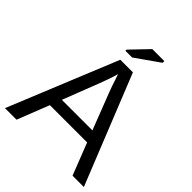

<svg xmlns="http://www.w3.org/2000/svg" viewBox="-237 -1004 1141 1141"><g transform="rotate(45 333.5 -433.5)"><path d="M665 0H569.8L491.2 -201.2H178.2L99.1 0H2L283.2 -688H389.2ZM348.1 -577.1 334 -618.2 330.1 -604Q318.4 -563.5 293.9 -500L206.1 -273.9H462.9L375 -501Q358.9 -542.5 348.1 -577.1ZM323.2 -747.1H267.1V-756.8L373 -867.2H474.1V-853Z"/></g></svg>

Font: Libra Sans Modern
Style: Regular
Weight: 400
Foundry: Stefan Peev, Context Ltd
Version: Version 1.000